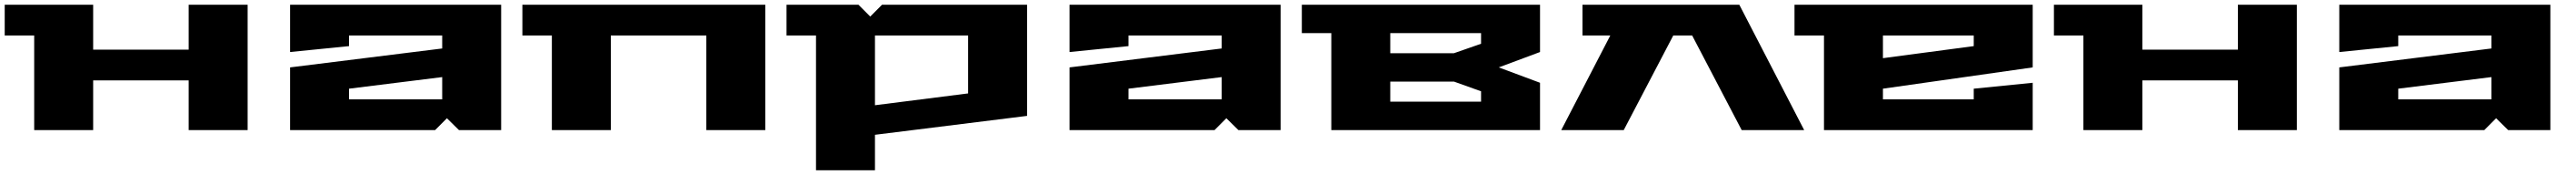

<svg xmlns="http://www.w3.org/2000/svg" viewBox="-20 -550 10924 740"><path d="M0 -400V-530H375V-340H780V-530H1030V0H780V-210H375V0H125V-400Z M1210 0V-265L1855 -345V-400H1460V-355L1210 -330V-530H2105V0H1926L1875 -50L1825 0ZM1460 -130H1855V-224L1460 -175Z M2195 -400V-530H3225V0H2975V-400H2570V0H2320V-400Z M3315 -400V-530H3620L3670 -480L3720 -530H4335V-60L3690 20V170H3440V-400ZM3690 -105 4085 -155V-400H3690Z M4515 0V-265L5160 -345V-400H4765V-355L4515 -330V-530H5410V0H5231L5180 -50L5130 0ZM4765 -130H5160V-224L4765 -175Z M5500 -410V-530H6510V-330L6335 -265L6510 -200V0H5625V-410ZM5875 -120H6260V-164L6145 -205H5875ZM5875 -325H6145L6260 -365V-410H5875Z M6600 0 6808 -400H6690V-530H7355L7630 0H7365L7155 -400H7075L6865 0Z M7589 -400V-530H8599V-265L7964 -175V-130H8349V-175L8599 -200V0H7714V-400ZM7964 -304 8349 -355V-400H7964Z M8689 -400V-530H9064V-340H9469V-530H9719V0H9469V-210H9064V0H8814V-400Z M9899 0V-265L10544 -345V-400H10149V-355L9899 -330V-530H10794V0H10615L10564 -50L10514 0ZM10149 -130H10544V-224L10149 -175Z"/></svg>

Font: Stalin One
Style: Regular
Weight: 400
Designer: Jovanny Lemonad
Foundry: Alexey Maslov, Jovanny Lemonad
Version: Version 3.002; ttfautohint (v0.91) -l 8 -r 50 -G 200 -x 0 -w